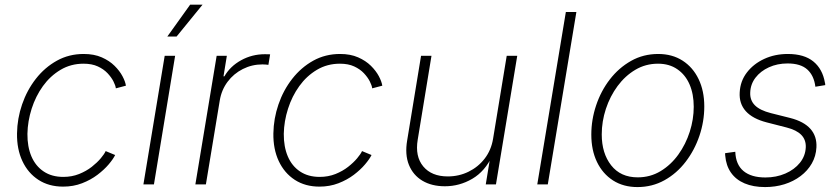

<svg xmlns="http://www.w3.org/2000/svg" viewBox="-20 -778 3542 810"><path d="M246.1 9.3Q186 9.3 142.1 -19.3Q98.1 -47.9 74.5 -98.4Q50.8 -148.9 51.8 -215.3Q52.7 -277.8 73.2 -337.6Q93.8 -397.5 131.3 -445.6Q168.9 -493.7 220 -522Q271 -550.3 333 -550.3Q377 -550.3 409.2 -536.1Q441.4 -522 463.1 -500.5Q484.9 -479 496.8 -456.3Q508.8 -433.6 511.2 -416.5L468.8 -405.3Q467.3 -417.5 458.5 -434.8Q449.7 -452.1 433.6 -469.2Q417.5 -486.3 392.6 -497.8Q367.7 -509.3 332.5 -509.3Q278.8 -509.3 235.4 -483.4Q191.9 -457.5 161.1 -414.8Q130.4 -372.1 113.5 -319.3Q96.7 -266.6 95.7 -213.4Q95.2 -159.2 112.5 -118.4Q129.9 -77.6 164.1 -54.7Q198.2 -31.7 247.1 -31.7Q283.2 -31.7 313.7 -43.9Q344.2 -56.2 367.2 -74.2Q390.1 -92.3 405.3 -110.4Q420.4 -128.4 425.8 -140.6L465.8 -124Q457.5 -106.9 438.5 -84.5Q419.4 -62 391.1 -40.5Q362.8 -19 326.2 -4.9Q289.6 9.3 246.1 9.3Z M585 0 674.8 -542.5H718.8L629.4 0ZM686 -624 782.2 -758.3H834.5L725.1 -624Z M804.2 0 894 -542.5H937L922.9 -456.1H926.8Q951.2 -498.5 997.3 -523.9Q1043.5 -549.3 1097.2 -549.3Q1103.5 -549.3 1108.9 -549.1Q1114.3 -548.8 1119.6 -548.8L1112.3 -504.4Q1108.9 -504.9 1102.3 -505.6Q1095.7 -506.3 1087.4 -506.3Q1043 -506.3 1004.4 -486.8Q965.8 -467.3 940.2 -433.1Q914.6 -398.9 907.2 -354.5L848.6 0Z M1327.6 9.3Q1267.6 9.3 1223.6 -19.3Q1179.7 -47.9 1156 -98.4Q1132.3 -148.9 1133.3 -215.3Q1134.3 -277.8 1154.8 -337.6Q1175.3 -397.5 1212.9 -445.6Q1250.5 -493.7 1301.5 -522Q1352.5 -550.3 1414.6 -550.3Q1458.5 -550.3 1490.7 -536.1Q1522.9 -522 1544.7 -500.5Q1566.4 -479 1578.4 -456.3Q1590.3 -433.6 1592.8 -416.5L1550.3 -405.3Q1548.8 -417.5 1540 -434.8Q1531.2 -452.1 1515.1 -469.2Q1499 -486.3 1474.1 -497.8Q1449.2 -509.3 1414.1 -509.3Q1360.4 -509.3 1316.9 -483.4Q1273.4 -457.5 1242.7 -414.8Q1211.9 -372.1 1195.1 -319.3Q1178.2 -266.6 1177.2 -213.4Q1176.8 -159.2 1194.1 -118.4Q1211.4 -77.6 1245.6 -54.7Q1279.8 -31.7 1328.6 -31.7Q1364.7 -31.7 1395.3 -43.9Q1425.8 -56.2 1448.7 -74.2Q1471.7 -92.3 1486.8 -110.4Q1502 -128.4 1507.3 -140.6L1547.4 -124Q1539.1 -106.9 1520 -84.5Q1501 -62 1472.7 -40.5Q1444.3 -19 1407.7 -4.9Q1371.1 9.3 1327.6 9.3Z M1856.9 7.8Q1801.3 7.8 1762 -15.6Q1722.7 -39.1 1705.1 -82.5Q1687.5 -126 1697.8 -186L1756.3 -542.5H1800.3L1742.2 -188.5Q1730.5 -118.2 1765.6 -75.9Q1800.8 -33.7 1869.1 -33.7Q1916 -33.7 1956.5 -53.5Q1997.1 -73.2 2024.7 -108.9Q2052.2 -144.5 2060.1 -192.4L2117.7 -542.5H2162.1L2072.3 0H2029.3L2049.3 -122.1H2057.6Q2026.4 -55.2 1972.4 -23.7Q1918.5 7.8 1856.9 7.8Z M2411.6 -727.5 2291 0H2246.6L2367.2 -727.5Z M2669.4 11.2Q2609.9 11.2 2566.2 -16.8Q2522.5 -44.9 2498.5 -94.7Q2474.6 -144.5 2474.6 -210Q2474.6 -272.9 2494.9 -333.5Q2515.1 -394 2552.7 -442.9Q2590.3 -491.7 2642.1 -521Q2693.8 -550.3 2756.8 -550.3Q2815.9 -550.3 2859.6 -522.2Q2903.3 -494.1 2927.2 -444.3Q2951.2 -394.5 2951.2 -329.1Q2951.2 -265.6 2930.7 -205.1Q2910.2 -144.5 2872.6 -95.5Q2835 -46.4 2783.2 -17.6Q2731.4 11.2 2669.4 11.2ZM2670.4 -29.8Q2723.6 -29.8 2767.1 -56.2Q2810.5 -82.5 2841.8 -126Q2873 -169.4 2889.9 -222.2Q2906.7 -274.9 2906.7 -327.6Q2906.7 -380.9 2889.2 -421.6Q2871.6 -462.4 2837.6 -485.8Q2803.7 -509.3 2755.9 -509.3Q2703.6 -509.3 2660.4 -483.6Q2617.2 -458 2585.4 -415Q2553.7 -372.1 2536.1 -318.8Q2518.6 -265.6 2518.6 -210.9Q2518.6 -131.3 2558.3 -80.6Q2598.1 -29.8 2670.4 -29.8Z M3208 11.2Q3157.7 11.2 3121.1 -4.4Q3084.5 -20 3063.7 -49.8Q3043 -79.6 3039.6 -121.1Q3039.1 -125.5 3039.1 -126.5Q3039.1 -127.4 3039.1 -131.8L3082 -137.7Q3084 -83.5 3116.7 -56.4Q3149.4 -29.3 3209 -29.3Q3254.9 -29.3 3293.2 -45.9Q3331.5 -62.5 3354.7 -91.3Q3377.9 -120.1 3379.4 -157.2Q3380.4 -188.5 3360.4 -209Q3340.3 -229.5 3298.3 -240.2L3214.4 -261.7Q3155.3 -276.9 3126.5 -308.8Q3097.7 -340.8 3100.6 -388.2Q3103 -436 3131.1 -472.4Q3159.2 -508.8 3204.1 -529.5Q3249 -550.3 3303.7 -550.3Q3372.6 -550.3 3411.4 -518.6Q3450.2 -486.8 3460 -429.7Q3460.9 -426.3 3461.2 -424.6Q3461.4 -422.9 3461.4 -418.9L3419.9 -412.1Q3414.1 -459 3386 -484.6Q3357.9 -510.3 3302.7 -510.3Q3259.3 -510.3 3223.9 -494.1Q3188.5 -478 3167.2 -450.2Q3146 -422.4 3145 -387.2Q3143.6 -355 3164.8 -333.7Q3186 -312.5 3231.9 -300.8L3313.5 -280.3Q3371.1 -265.6 3398.9 -234.4Q3426.8 -203.1 3424.3 -156.2Q3422.4 -119.1 3404.8 -88.4Q3387.2 -57.6 3357.4 -35.2Q3327.6 -12.7 3289.3 -0.7Q3251 11.2 3208 11.2Z"/></svg>

Font: Inter 16pt ExtraLight
Style: Italic
Weight: 250
Italic angle: -9.3988°
Version: Version 4.001;git-66647c0bb